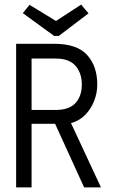

<svg xmlns="http://www.w3.org/2000/svg" viewBox="-20 -813 490 833"><path d="M50 0V-623H215Q314 -623 358 -574.5Q402 -526 402 -446Q402 -409 388 -374Q374 -339 348.5 -313.5Q323 -288 288 -279L418 0H345L219 -276H117V0ZM117 -336H222Q280 -336 307.5 -366Q335 -396 335 -446Q335 -496 307.5 -527.5Q280 -559 222 -559H117ZM332 -793 364 -755 235 -657H215L79 -756L108 -792L223 -722Z"/></svg>

Font: Inconsolata SemiCondensed
Style: Regular
Weight: 400
Width: 4
Monospace: yes
Designer: Raph Levien, Cyreal, Brenton Simpson
Foundry: Raph Levien, Cyreal, Google
Version: Version 3.000; ttfautohint (v1.8.2.53-6de2)